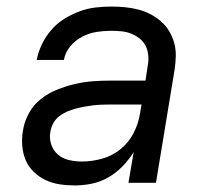

<svg xmlns="http://www.w3.org/2000/svg" viewBox="-20 -558 640 586"><path d="M209 8Q185 8 162 4.5Q139 1 119 -8.5Q99 -18 83 -33.5Q67 -49 58.5 -69Q50 -89 48 -112.5Q46 -136 50 -159Q54 -186 68 -212Q82 -238 105 -256Q128 -274 154.5 -284.5Q181 -295 208.5 -301.5Q236 -308 263 -310Q290 -312 317 -312H424L431 -358Q434 -373 432.5 -389Q431 -405 424.5 -418Q418 -431 406 -440.5Q394 -450 380 -455.5Q366 -461 350.5 -462.5Q335 -464 319 -464Q297 -464 274.5 -460.5Q252 -457 231 -446Q210 -435 194.5 -416.5Q179 -398 175 -375H92Q97 -400 108 -423Q119 -446 136 -466Q153 -486 175.5 -500Q198 -514 222 -523Q246 -532 270.5 -535Q295 -538 319 -538Q340 -538 361 -536Q382 -534 401.5 -529Q421 -524 438.5 -515Q456 -506 471 -493Q486 -480 496 -463.5Q506 -447 511.5 -427.5Q517 -408 516.5 -387Q516 -366 513 -346L456 0H372L388 -94Q374 -71 354 -50.5Q334 -30 310.5 -16.5Q287 -3 260.5 2.5Q234 8 209 8ZM230 -65Q260 -65 291 -73.5Q322 -82 347 -102Q372 -122 387 -150.5Q402 -179 407 -210L412 -239H317Q303 -239 290 -238.5Q277 -238 264 -236.5Q251 -235 237.5 -232.5Q224 -230 211 -226.5Q198 -223 185 -217.5Q172 -212 161 -203.5Q150 -195 143 -182.5Q136 -170 134 -157Q130 -137 136 -118Q142 -99 156.5 -86.5Q171 -74 190.5 -69.5Q210 -65 230 -65Z"/></svg>

Font: Iosevka Curly Extended Oblique
Style: Regular
Weight: 400
Width: 7
Italic angle: -9°
Monospace: yes
Designer: Belleve Invis
Foundry: Belleve Invis
Version: Version 11.1.0; ttfautohint (v1.8.3)